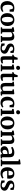

<svg xmlns="http://www.w3.org/2000/svg" viewBox="3510 -4370 870 7931"><g transform="rotate(90 3945.5 -404.0)"><path d="M24.5 -268.5Q24.5 -354.5 58.8 -420.8Q93 -487 155.8 -524.2Q218.5 -561.5 304.5 -561.5Q367 -561.5 404.8 -548.5Q442.5 -535.5 465.5 -531L459.5 -365H374.5L350.5 -472Q347.5 -486.5 329.2 -494.8Q311 -503 292 -503Q241 -503 208.8 -455.2Q176.5 -407.5 176 -297.5Q175.5 -183.5 214 -127.8Q252.5 -72 314.5 -72Q357 -72 391.8 -84.2Q426.5 -96.5 449 -111L470.5 -64Q456.5 -49 428 -31.5Q399.5 -14 360.8 -1.5Q322 11 278 11Q191 11 135 -25.5Q79 -62 52 -125Q25 -188 24.5 -268.5Z M522 -271.5Q522 -368 560.8 -432.5Q599.5 -497 661.8 -529.2Q724 -561.5 795.5 -561.5Q921 -561.5 987.8 -485Q1054.5 -408.5 1054.5 -279Q1054.5 -180.5 1015.8 -116.2Q977 -52 914.8 -20.5Q852.5 11 781 11Q656.5 11 589.2 -65.5Q522 -142 522 -271.5ZM790 -47Q843.5 -47 871.5 -100.8Q899.5 -154.5 899.5 -267.5Q899.5 -376 874.8 -439.5Q850 -503 788.5 -503Q734.5 -503 705.5 -449.8Q676.5 -396.5 676.5 -282.5Q676.5 -174 702.5 -110.5Q728.5 -47 790 -47Z M1167.5 -63V-455L1104.5 -474V-534.5L1269 -559.5H1275L1299 -540V-501.5L1298 -475.5Q1318.5 -495.5 1349.8 -514.8Q1381 -534 1418.8 -546.8Q1456.5 -559.5 1496.5 -559.5Q1585.5 -559.5 1622.8 -509.2Q1660 -459 1660 -343.5V-62.5L1720 -53V0H1464V-53L1516.5 -62.5V-341Q1516.5 -412 1497.8 -443.5Q1479 -475 1429 -475Q1393 -475 1362 -459.5Q1331 -444 1310.5 -428V-63L1369.5 -53V0H1109V-53Z M1855 -159 1877 -83.5Q1885 -68 1913.2 -55.8Q1941.5 -43.5 1973.5 -43.5Q2022.5 -43.5 2045 -63.5Q2067.5 -83.5 2067.5 -114Q2067.5 -140 2048.2 -158Q2029 -176 1994.8 -192Q1960.5 -208 1915.5 -227.5Q1850.5 -255 1813.8 -296.5Q1777 -338 1777 -405.5Q1777 -473 1834.5 -516.5Q1892 -560 1989.5 -560Q2060.5 -560 2102 -546.8Q2143.5 -533.5 2166 -530L2165.5 -399.5H2092L2069.5 -472Q2063 -486.5 2042 -496.2Q2021 -506 1991.5 -506Q1952 -506.5 1927.2 -488.5Q1902.5 -470.5 1902.5 -439.5Q1902.5 -410 1920.5 -391.2Q1938.5 -372.5 1967.5 -358.8Q1996.5 -345 2029 -331Q2071.5 -313 2110 -291Q2148.5 -269 2173.2 -236.5Q2198 -204 2198 -154.5Q2198 -84 2143.5 -36.5Q2089 11 1977 11Q1931.5 11 1892 3Q1852.5 -5 1822.5 -14.5Q1792.5 -24 1775 -28.5L1775.5 -159Z M2425 10Q2364.5 10 2334.5 -18Q2304.5 -46 2304.5 -109.5V-475.5H2239.5V-525.5Q2256 -531.5 2274.2 -536.5Q2292.5 -541.5 2302 -549.5Q2312.5 -558 2319 -569.5Q2325.5 -581 2332.5 -597.5Q2340 -615.5 2349.2 -645.2Q2358.5 -675 2365 -697H2442.5L2446 -547H2585.5V-475.5H2447V-185Q2447 -135.5 2451 -112.8Q2455 -90 2466.2 -83.8Q2477.5 -77.5 2498.5 -77.5Q2521.5 -77.5 2546.5 -83.5Q2571.5 -89.5 2587 -96L2605.5 -45Q2580.5 -25.5 2530 -7.8Q2479.5 10 2425 10Z M2714 -63V-455L2645.5 -474.5V-533L2824 -559.5H2829.5L2855.5 -540V-62.5L2922.5 -53V0H2646V-53ZM2777.5 -635.5Q2738 -635.5 2718 -657.8Q2698 -680 2698 -710Q2698 -745.5 2720.2 -771.2Q2742.5 -797 2786.5 -797H2787.5Q2827 -797 2847 -774.8Q2867 -752.5 2867 -722.5Q2867 -687.5 2844.8 -661.5Q2822.5 -635.5 2778.5 -635.5Z M3144.5 10Q3084 10 3054 -18Q3024 -46 3024 -109.5V-475.5H2959V-525.5Q2975.5 -531.5 2993.8 -536.5Q3012 -541.5 3021.5 -549.5Q3032 -558 3038.5 -569.5Q3045 -581 3052 -597.5Q3059.5 -615.5 3068.8 -645.2Q3078 -675 3084.5 -697H3162L3165.5 -547H3305V-475.5H3166.5V-185Q3166.5 -135.5 3170.5 -112.8Q3174.5 -90 3185.8 -83.8Q3197 -77.5 3218 -77.5Q3241 -77.5 3266 -83.5Q3291 -89.5 3306.5 -96L3325 -45Q3300 -25.5 3249.5 -7.8Q3199 10 3144.5 10Z M3812 9.5Q3748 9.5 3748 -44V-75Q3732 -54 3705 -34.2Q3678 -14.5 3644.8 -1.8Q3611.5 11 3576.5 11Q3483.5 11 3444.2 -37.5Q3405 -86 3405 -196.5V-474L3354.5 -489.5V-540L3521.5 -558.5H3525L3546 -544.5V-196.5Q3546 -127.5 3563 -99Q3580 -70.5 3626 -70.5Q3664 -70.5 3691.5 -85.5Q3719 -100.5 3734 -114.5V-474L3669.5 -491V-540L3845.5 -558.5H3850.5L3874 -544.5V-57L3927.5 -56L3927 -5.5Q3909 -1.5 3879.5 4Q3850 9.5 3812 9.5Z M3974 -268.5Q3974 -354.5 4008.2 -420.8Q4042.5 -487 4105.2 -524.2Q4168 -561.5 4254 -561.5Q4316.5 -561.5 4354.2 -548.5Q4392 -535.5 4415 -531L4409 -365H4324L4300 -472Q4297 -486.5 4278.8 -494.8Q4260.5 -503 4241.5 -503Q4190.5 -503 4158.2 -455.2Q4126 -407.5 4125.5 -297.5Q4125 -183.5 4163.5 -127.8Q4202 -72 4264 -72Q4306.5 -72 4341.2 -84.2Q4376 -96.5 4398.5 -111L4420 -64Q4406 -49 4377.5 -31.5Q4349 -14 4310.2 -1.5Q4271.5 11 4227.5 11Q4140.5 11 4084.5 -25.5Q4028.5 -62 4001.5 -125Q3974.5 -188 3974 -268.5Z M4548.5 -63V-455L4480 -474.5V-533L4658.5 -559.5H4664L4690 -540V-62.5L4757 -53V0H4480.5V-53ZM4612 -635.5Q4572.5 -635.5 4552.5 -657.8Q4532.5 -680 4532.5 -710Q4532.5 -745.5 4554.8 -771.2Q4577 -797 4621 -797H4622Q4661.5 -797 4681.5 -774.8Q4701.5 -752.5 4701.5 -722.5Q4701.5 -687.5 4679.2 -661.5Q4657 -635.5 4613 -635.5Z M4791 -271.5Q4791 -368 4829.8 -432.5Q4868.5 -497 4930.8 -529.2Q4993 -561.5 5064.5 -561.5Q5190 -561.5 5256.8 -485Q5323.5 -408.5 5323.5 -279Q5323.5 -180.5 5284.8 -116.2Q5246 -52 5183.8 -20.5Q5121.5 11 5050 11Q4925.5 11 4858.2 -65.5Q4791 -142 4791 -271.5ZM5059 -47Q5112.5 -47 5140.5 -100.8Q5168.5 -154.5 5168.5 -267.5Q5168.5 -376 5143.8 -439.5Q5119 -503 5057.5 -503Q5003.5 -503 4974.5 -449.8Q4945.5 -396.5 4945.5 -282.5Q4945.5 -174 4971.5 -110.5Q4997.5 -47 5059 -47Z M5436.5 -63V-455L5373.5 -474V-534.5L5538 -559.5H5544L5568 -540V-501.5L5567 -475.5Q5587.5 -495.5 5618.8 -514.8Q5650 -534 5687.8 -546.8Q5725.5 -559.5 5765.5 -559.5Q5854.5 -559.5 5891.8 -509.2Q5929 -459 5929 -343.5V-62.5L5989 -53V0H5733V-53L5785.5 -62.5V-341Q5785.5 -412 5766.8 -443.5Q5748 -475 5698 -475Q5662 -475 5631 -459.5Q5600 -444 5579.5 -428V-63L5638.5 -53V0H5378V-53Z M6020.5 -151.5Q6020.5 -199 6046 -233.2Q6071.5 -267.5 6116 -289.5Q6160.5 -311.5 6218.2 -322.2Q6276 -333 6340 -333.5V-362.5Q6340 -416.5 6319.8 -442.8Q6299.5 -469 6238 -469Q6182 -469 6139.5 -453.2Q6097 -437.5 6073 -426L6045 -484Q6057.5 -495 6091 -513Q6124.5 -531 6172.8 -545.2Q6221 -559.5 6277.5 -559.5Q6386.5 -559.5 6430.5 -513.5Q6474.5 -467.5 6474.5 -362V-55L6526.5 -53.5V-4Q6509.5 -0.5 6473 5.2Q6436.5 11 6406 11Q6372.5 11 6359.8 1.2Q6347 -8.5 6347 -39.5V-69.5Q6335 -53.5 6312.2 -34.8Q6289.5 -16 6257 -2.5Q6224.5 11 6183.5 11Q6139 11 6102 -7.8Q6065 -26.5 6042.8 -62.8Q6020.5 -99 6020.5 -151.5ZM6249 -69.5Q6270.5 -69.5 6296 -81.8Q6321.5 -94 6340 -111.5V-277.5Q6250 -277 6209.2 -245Q6168.5 -213 6168.5 -167Q6168.5 -119 6190.8 -94.2Q6213 -69.5 6249 -69.5Z M6635 -63V-732L6563 -745.5V-793.5L6743.5 -819H6748.5L6774 -800.5V-62.5L6845 -52.5V0H6566.5V-52.5Z M7145 11Q7055.5 11 6998.5 -25Q6941.5 -61 6914.5 -124.8Q6887.5 -188.5 6887.5 -272.5Q6887.5 -362.5 6921 -427.2Q6954.5 -492 7014.2 -526.8Q7074 -561.5 7152.5 -561.5Q7252.5 -561.5 7305.8 -509.8Q7359 -458 7361.5 -363Q7361.5 -299.5 7353.5 -265.5H7035Q7038.5 -174.5 7076.5 -123.5Q7114.5 -72.5 7187 -72.5Q7226 -72.5 7266.2 -86Q7306.5 -99.5 7329 -115.5L7352 -66.5Q7336 -49 7304 -31.2Q7272 -13.5 7230.5 -1.2Q7189 11 7145 11ZM7034.5 -320 7220 -322Q7221 -332.5 7221.5 -345.5Q7222 -358.5 7222 -367.5Q7222 -429.5 7203.2 -466.5Q7184.5 -503.5 7138 -503.5Q7109 -503.5 7086.2 -487.2Q7063.5 -471 7049.8 -431Q7036 -391 7034.5 -320Z M7513.5 -159 7535.5 -83.5Q7543.5 -68 7571.8 -55.8Q7600 -43.5 7632 -43.5Q7681 -43.5 7703.5 -63.5Q7726 -83.5 7726 -114Q7726 -140 7706.8 -158Q7687.5 -176 7653.2 -192Q7619 -208 7574 -227.5Q7509 -255 7472.2 -296.5Q7435.5 -338 7435.5 -405.5Q7435.5 -473 7493 -516.5Q7550.5 -560 7648 -560Q7719 -560 7760.5 -546.8Q7802 -533.5 7824.5 -530L7824 -399.5H7750.5L7728 -472Q7721.5 -486.5 7700.5 -496.2Q7679.5 -506 7650 -506Q7610.5 -506.5 7585.8 -488.5Q7561 -470.5 7561 -439.5Q7561 -410 7579 -391.2Q7597 -372.5 7626 -358.8Q7655 -345 7687.5 -331Q7730 -313 7768.5 -291Q7807 -269 7831.8 -236.5Q7856.5 -204 7856.5 -154.5Q7856.5 -84 7802 -36.5Q7747.5 11 7635.5 11Q7590 11 7550.5 3Q7511 -5 7481 -14.5Q7451 -24 7433.5 -28.5L7434 -159Z"/></g></svg>

Font: Merriweather Text Regular
Style: Bold
Weight: 700
Designer: Eben Sorkin
Foundry: Eben Sorkin
Version: Version 2.100; ttfautohint (v1.7.19-72a1) -l 8 -r 50 -G 200 